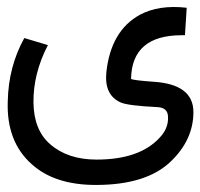

<svg xmlns="http://www.w3.org/2000/svg" viewBox="-20 -341 569 545"><path d="M254 112Q376 112 433 50Q458 24 457 -8Q457 -36 426 -37Q344 -41 323 -50Q275 -71 282 -137Q295 -254 377 -299Q431 -328 510 -319L505 -241H496Q354 -241 352 -117Q359 -113 415 -109Q529 -102 529 -23Q529 57 463 119Q394 184 252 184Q135 184 70 125Q-2 61 2 -53Q4 -152 49 -233L116 -213Q74 -132 75 -50Q76 28 122 68Q172 112 254 112Z"/></svg>

Font: Vazir Code
Style: Code
Weight: 400
Foundry: DejaVu fonts team - Redesigned by Saber Rastikerdar
Version: Version 1.1.2